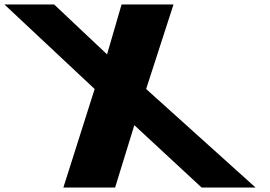

<svg xmlns="http://www.w3.org/2000/svg" viewBox="-239 -845 1218 865"><path d="M912.5 0 419.4 -444 542.7 -825H308.7L243.3 -600L4.7 -825H-219.3L187.4 -444L46.5 0H279.5L366.2 -281L669.5 0Z"/></svg>

Font: Hussar
Style: BdOpOblFour
Weight: 700
Foundry: Cannot Into Space Fonts
Version: Version 2.00